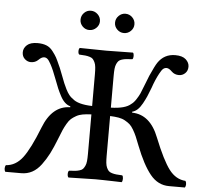

<svg xmlns="http://www.w3.org/2000/svg" viewBox="-56 -897 1023 958"><g transform="rotate(5 455.0 -417.5)"><path d="M408.2 -363.8V-522.9Q408.2 -543.9 406.7 -558.3Q405.3 -572.8 400.4 -582.8Q395.5 -592.8 390.4 -598.4Q385.3 -604 373.8 -607.4Q362.3 -610.8 351.8 -611.8Q341.3 -612.8 321.8 -613.8Q316.4 -618.2 316.4 -630.4Q316.4 -642.6 321.8 -647Q413.6 -645 455.1 -645Q502 -645 587.9 -647Q592.8 -642.6 592.8 -630.4Q592.8 -618.2 587.9 -613.8Q568.8 -612.8 558.1 -611.8Q547.4 -610.8 536.1 -607.4Q524.9 -604 519.5 -598.4Q514.2 -592.8 509.5 -582.8Q504.9 -572.8 503.4 -558.3Q502 -543.9 502 -522.9V-363.8Q574.2 -365.7 602.1 -391.1Q614.3 -399.4 625.7 -417Q637.2 -434.6 643.1 -448Q648.9 -461.4 661.6 -494.4Q674.3 -527.3 679.2 -539.1Q702.1 -590.3 712.9 -606.4Q744.1 -652.8 799.8 -652.8Q835.4 -652.8 852.8 -637Q870.1 -621.1 870.1 -601.1Q870.1 -580.1 856.7 -567.6Q843.3 -555.2 826.2 -555.2Q803.7 -555.2 789.1 -569.8Q773.9 -585 762.2 -585Q752 -585 744.6 -578.6Q737.3 -572.3 727.1 -553.2Q709.5 -520.5 695.8 -480Q685.5 -452.6 678.2 -436Q670.9 -419.4 659.9 -399.4Q648.9 -379.4 636.5 -367.9Q624 -356.4 609.9 -353V-348.1Q700.7 -346.7 744.1 -234.9Q788.6 -124 822.5 -79.6Q856.4 -35.2 904.8 -32.2Q909.2 -25.4 909.2 -15.6Q909.2 -5.9 904.8 1H825.2Q769 1 730.5 -46.6Q691.9 -94.2 655.8 -187Q645 -214.8 638.2 -231Q631.3 -247.1 621.3 -264.2Q611.3 -281.2 601.6 -289.8Q591.8 -298.3 577.4 -306.4Q563 -314.5 544.9 -317.6Q526.9 -320.8 502 -321.8V-123Q502 -102.1 503.4 -87.6Q504.9 -73.2 509.5 -63.2Q514.2 -53.2 519.5 -47.6Q524.9 -42 536.1 -38.6Q547.4 -35.2 558.1 -34.2Q568.8 -33.2 587.9 -32.2Q592.8 -27.8 592.8 -15.4Q592.8 -2.9 587.9 2Q573.2 1.5 544.7 0.7Q516.1 0 494.1 -0.5Q472.2 -1 456.1 -1Q453.6 -1 321.8 2Q316.4 -2.9 316.4 -15.4Q316.4 -27.8 321.8 -32.2Q341.3 -33.2 351.8 -34.2Q362.3 -35.2 373.8 -38.6Q385.3 -42 390.4 -47.6Q395.5 -53.2 400.4 -63.2Q405.3 -73.2 406.7 -87.6Q408.2 -102.1 408.2 -123V-321.8Q383.3 -320.8 365.2 -317.6Q347.2 -314.5 332.8 -306.4Q318.4 -298.3 308.3 -289.6Q298.3 -280.8 288.6 -263.9Q278.8 -247.1 271.7 -231Q264.6 -214.8 253.9 -187Q236.3 -141.6 220.5 -110.6Q204.6 -79.6 184.3 -52.5Q164.1 -25.4 139.4 -12.2Q114.7 1 85 1H4.9Q0.5 -5.9 0.5 -15.6Q0.5 -25.4 4.9 -32.2Q53.7 -35.2 88.1 -79.8Q122.6 -124.5 166 -234.9Q209.5 -346.7 299.8 -348.1V-353Q285.6 -356.4 272.9 -367.9Q260.3 -379.4 249.8 -399.2Q239.3 -418.9 231.9 -436.3Q224.6 -453.6 214.8 -480Q197.3 -527.3 183.1 -553.2Q172.9 -572.3 165.5 -578.6Q158.2 -585 148.9 -585Q136.2 -585 121.1 -569.8Q106.4 -555.2 84 -555.2Q67.4 -555.2 53.7 -567.6Q40 -580.1 40 -601.1Q40 -621.6 57.1 -637.2Q74.2 -652.8 109.9 -652.8Q135.3 -652.8 154.1 -645.5Q172.9 -638.2 187 -619.6Q201.2 -601.1 207.5 -589.4Q213.9 -577.6 226.1 -549.8Q229.5 -542.5 231 -539.1Q236.3 -526.4 245.4 -502.4Q254.4 -478.5 259.8 -465.3Q265.1 -452.1 273.4 -435.8Q281.7 -419.4 290.3 -408.4Q298.8 -397.5 309.1 -391.1Q335.9 -365.7 408.2 -363.8ZM313 -788.1Q313 -808.1 327.1 -822.5Q341.3 -836.9 360.8 -836.9Q380.9 -836.9 395.5 -822.5Q410.2 -808.1 410.2 -788.1Q410.2 -768.6 395.5 -754.4Q380.9 -740.2 360.8 -740.2Q341.3 -740.2 327.1 -754.4Q313 -768.6 313 -788.1ZM485.8 -788.1Q485.8 -808.1 500.2 -822.5Q514.6 -836.9 534.2 -836.9Q554.2 -836.9 568.6 -822.5Q583 -808.1 583 -788.1Q583 -768.6 568.6 -754.4Q554.2 -740.2 534.2 -740.2Q514.6 -740.2 500.2 -754.4Q485.8 -768.6 485.8 -788.1Z"/></g></svg>

Font: Common Serif News
Style: Regular
Weight: 450
Designer: Philipp H. Poll, Khaled Hosny
Foundry: Stefan Peev, Context Ltd.
Version: Version 1.026